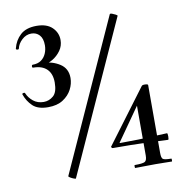

<svg xmlns="http://www.w3.org/2000/svg" viewBox="-74 -704 742 776"><g transform="rotate(-10 297.0 -316.0)"><path d="M123 -473V-483Q164 -481 194.5 -461.5Q225 -442 225 -403Q225 -379 213 -356Q201 -333 177 -317.5Q153 -302 116 -302Q74 -302 53 -322Q32 -342 22 -371Q21 -375 27 -376Q33 -377 34 -373Q42 -354 59.5 -340Q77 -326 102 -326Q124 -326 141.5 -341Q159 -356 159 -396Q159 -432 139.5 -451Q120 -470 84 -470Q79 -470 79.5 -476Q80 -482 84 -482Q105 -482 118.5 -491.5Q132 -501 139 -517Q146 -533 146 -551Q146 -579 133 -593Q120 -607 100 -607Q78 -607 61 -591Q44 -575 40 -556Q39 -552 33 -553Q27 -554 28 -558Q36 -591 59.5 -612.5Q83 -634 126 -634Q168 -634 190 -612.5Q212 -591 212 -561Q212 -537 198.5 -518Q185 -499 165 -487Q145 -475 123 -473ZM176 1Q176 3 168 0Q160 -3 153.5 -7Q147 -11 147 -13L426 -629Q428 -632 435 -629.5Q442 -627 449.5 -623Q457 -619 456 -617ZM529 -41Q529 -22 535 -16.5Q541 -11 570 -11Q571 -11 571 -5Q571 1 570 1Q555 1 540 0.5Q525 0 503 0Q479 0 458 0.5Q437 1 419 1Q418 1 418 -5Q418 -11 419 -11Q452 -11 461 -16Q470 -21 470 -41V-260L487 -270L376 -112Q373 -109 378 -109Q422 -109 452.5 -110Q483 -111 510.5 -112.5Q538 -114 570 -115Q573 -115 573 -101.5Q573 -88 570 -88Q525 -90 474 -92Q423 -94 344 -94Q341 -94 339 -97.5Q337 -101 340 -103L503 -321Q506 -325 517.5 -324.5Q529 -324 529 -320Z"/></g></svg>

Font: Cormorant Light SemiBold
Style: Regular
Weight: 600
Version: Version 4.000